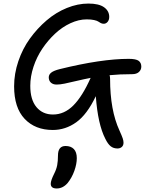

<svg xmlns="http://www.w3.org/2000/svg" viewBox="-20 -694 822 1090"><path d="M301.8 -213.9Q280.8 -213.9 268.8 -225.1Q256.8 -236.3 256.8 -254.9Q256.8 -270.5 270.8 -281.7Q284.7 -293 319.8 -301.8Q555.7 -359.9 710.9 -359.9Q752.4 -359.9 767.3 -348.6Q782.2 -337.4 782.2 -315.9Q782.2 -297.9 768.8 -285.4Q755.4 -272.9 730 -272.9Q659.2 -272.9 602.1 -267.1Q605 -258.3 605 -246.1Q605 -68.4 658.2 46.9Q672.4 78.6 676.8 91.8Q681.2 105 681.2 116.2Q681.2 131.8 671.4 140.4Q661.6 148.9 647 148.9Q624 148.9 608.2 136.2Q592.3 123.5 578.1 94.2Q535.6 12.2 523.9 -147.9Q474.1 -43.5 412.8 0.2Q351.6 43.9 279.8 43.9Q179.7 43.9 119.9 -19.3Q60.1 -82.5 60.1 -204.1Q60.1 -275.4 84 -346.2Q107.9 -417 149.7 -474.9Q191.4 -532.7 244.4 -578.1Q297.4 -623.5 359.4 -648.7Q421.4 -673.8 481.9 -673.8Q541.5 -673.8 570.8 -652.8Q600.1 -631.8 600.1 -598.1Q600.1 -581.1 591.1 -570.1Q582 -559.1 568.8 -559.1Q560.1 -559.1 552.2 -563Q544.4 -566.9 538.1 -571.5Q531.7 -576.2 514.6 -580.1Q497.6 -584 472.2 -584Q427.2 -584 380.1 -562.3Q333 -540.5 292.7 -502.9Q252.4 -465.3 220.5 -418Q188.5 -370.6 170.2 -315.2Q151.9 -259.8 151.9 -207Q151.9 -127.9 187 -85.9Q222.2 -43.9 280.8 -43.9Q345.2 -43.9 396.5 -95.5Q447.8 -147 494.1 -251L495.1 -252Q459 -245.1 416 -234.9Q373 -224.6 346.4 -219.2Q319.8 -213.9 301.8 -213.9ZM301.8 376Q268.1 376 268.1 349.1Q268.1 331.1 287.1 293Q300.3 267.1 304.7 243.7Q309.1 220.2 309.1 189Q309.1 134.8 352.1 134.8Q382.3 134.8 399.2 152.1Q416 169.4 416 204.1Q416 236.8 402.1 275.9Q388.2 314.9 363.8 345.2Q336.9 376 301.8 376Z"/></svg>

Font: Shantell Sans Irregular Bouncy
Style: Regular
Weight: 400
Designer: Stephen Nixon, Anya Danilova, Shantell Martin
Foundry: Arrow Type
Version: Version 1.006;[9816181b4]